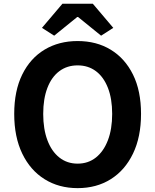

<svg xmlns="http://www.w3.org/2000/svg" viewBox="-20 -968 810 1002"><path d="M385.1 13.8Q287.4 13.8 212.7 -32.8Q138 -79.4 96.1 -166.4Q54.2 -253.3 54.2 -373.6Q54.2 -494 96.1 -579.1Q138 -664.2 212.7 -709Q287.4 -753.8 385.1 -753.8Q483.6 -753.8 557.9 -708.6Q632.2 -663.4 674.1 -578.7Q716 -494 716 -373.6Q716 -253.3 674.1 -166.4Q632.2 -79.4 557.9 -32.8Q483.6 13.8 385.1 13.8ZM385.1 -114Q440.2 -114 480.6 -146Q520.9 -178 543.2 -236.3Q565.4 -294.5 565.4 -373.6Q565.4 -452.6 543.2 -509.5Q520.9 -566.4 480.6 -596.6Q440.2 -626.8 385.1 -626.8Q330.1 -626.8 289.7 -596.6Q249.2 -566.4 227.4 -509.5Q205.5 -452.6 205.5 -373.6Q205.5 -294.5 227.4 -236.3Q249.2 -178 289.7 -146Q330.1 -114 385.1 -114ZM262.8 -781.8 199 -822.6 305.7 -948.4H464.5L571.2 -822.6L507.6 -781.8L387.3 -879.3H383.1Z"/></svg>

Font: Noto Sans TC
Style: Regular
Weight: 100
Designer: Ryoko NISHIZUKA 西塚涼子 (kana, bopomofo & ideographs); Paul D. Hunt (Latin, Greek & Cyrillic); Sandoll Communications 산돌커뮤니
Foundry: Adobe
Version: Version 2.004;hotconv 1.0.118;makeotfexe 2.5.65603